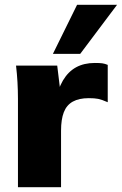

<svg xmlns="http://www.w3.org/2000/svg" viewBox="-20 -782 509 802"><path d="M55 0V-369Q55 -404 53 -439Q51 -474 47 -508H219L238 -352H211Q221 -409 243 -446Q265 -483 298 -501Q331 -519 376 -519Q397 -519 407.5 -517.5Q418 -516 430 -511V-355Q405 -366 390 -369Q375 -372 351 -372Q310 -372 284 -357.5Q258 -343 246.5 -313Q235 -283 235 -236V0ZM201 -557 302 -762H469L315 -557Z"/></svg>

Font: Mulish ExtraLight Black
Style: Regular
Weight: 900
Version: Version 3.603